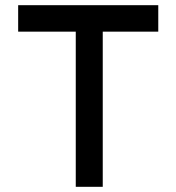

<svg xmlns="http://www.w3.org/2000/svg" viewBox="-20 -720 680 740"><path d="M272 -598H50V-700H590V-598H376V0H272Z"/></svg>

Font: Edgecutting Lite Sharp
Style: Medium
Weight: 500
Designer: RandomMaerks (Nguyen Gia Bao)
Version: Version 1.0